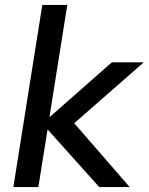

<svg xmlns="http://www.w3.org/2000/svg" viewBox="-20 -756 601 776"><path d="M34 0 151 -736H252L180 -284H182L432 -504H561L280 -258L504 0H381L174 -231H172L135 0Z"/></svg>

Font: Mulish SemiBold
Style: Italic
Weight: 600
Italic angle: -9°
Designer: Vernon Adams
Foundry: Vernon Adams
Version: Version 3.603; ttfautohint (v1.8.3)